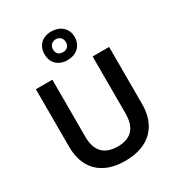

<svg xmlns="http://www.w3.org/2000/svg" viewBox="-230 -1146 1202 1301"><g transform="rotate(-30 370.5 -495.5)"><path d="M370 -777C437 -777 489 -819 489 -890C489 -959 436 -1001 370 -1001C300 -1001 253 -959 253 -889C253 -819 300 -777 370 -777ZM370 -839C337 -839 319 -858 319 -889C319 -920 341 -940 370 -940C398 -940 420 -920 420 -889C420 -858 399 -839 370 -839ZM657 -264V-714H528V-269C528 -163 482 -100 372 -100C266 -100 213 -157 213 -268V-714H84V-264C84 -95 182 10 367 10C563 10 657 -104 657 -264Z"/></g></svg>

Font: Noto Sans Lao SemiBold
Style: Regular
Weight: 600
Designer: Monotype Design Team
Foundry: Monotype Imaging Inc.
Version: Version 2.003